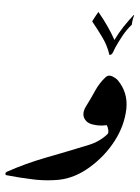

<svg xmlns="http://www.w3.org/2000/svg" viewBox="-53 -778 598 819"><g transform="rotate(5 246.0 -368.0)"><path d="M229.5 -8.3Q184.1 0 137.2 0Q127.4 0 117.2 -0.5Q60.1 -2.4 5.4 -8.3Q0 -8.3 0 -14.2Q0 -19.5 4.4 -22.5Q82 -65.4 169.4 -98.9Q256.8 -132.3 343.3 -167.5Q387.7 -185.1 419.4 -220.7Q421.9 -224.1 421.9 -229.5Q421.9 -233.4 420.9 -238.3Q418 -250.5 412.6 -258.3Q395 -253.9 375.5 -253.9Q368.2 -253.9 360.8 -254.9Q333 -256.8 320.3 -271.5Q309.1 -283.7 309.1 -299.8Q309.1 -314.5 318.4 -332.5Q335 -364.7 350.1 -399.4Q365.2 -434.1 389.2 -460.9Q397 -469.7 407.2 -469.7Q412.1 -469.7 417.5 -467.8Q434.6 -461.4 443.4 -452.6Q489.7 -405.3 489.7 -338.9V-332.5Q487.3 -261.7 451.9 -194.1Q416.5 -126.5 356.7 -74Q296.9 -21.5 229.5 -8.3ZM488.3 -735.8Q481.9 -714.4 481.9 -694.8Q461.4 -671.4 446.8 -644.8Q432.1 -618.2 419.4 -589.8Q416 -582.5 413.8 -574.7Q411.6 -566.9 405.8 -560.5Q404.3 -559.1 401.4 -558.1Q399.9 -557.6 398.9 -557.6Q397.5 -557.6 397.5 -558.6Q384.8 -597.2 361.3 -629.6Q337.9 -662.1 312 -693.8Q316.9 -704.1 322.8 -714.6Q328.6 -725.1 335 -736.3Q382.8 -678.7 413.6 -623Q428.2 -653.8 446.5 -681.4Q464.8 -709 485.4 -735.4Q485.4 -735.8 486.8 -735.8Q487.3 -735.8 488.3 -735.8Z"/></g></svg>

Font: Aref Ruqaa
Style: Regular
Weight: 400
Designer: Abdullah Aref
Version: Version 1.002